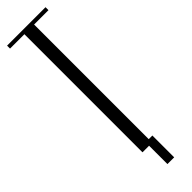

<svg xmlns="http://www.w3.org/2000/svg" viewBox="-280 -689 784 784"><g transform="rotate(-45 112.0 -296.5)"><path d="M223 -682H140V0H84V-682H1V-699H223ZM98 -20H161V106H122V-3H98Z"/></g></svg>

Font: Moniqa Cond Heading
Style: Regular
Weight: 400
Width: 3
Designer: Rajesh Rajput
Foundry: Rajesh Rajput
Version: Version 1.000